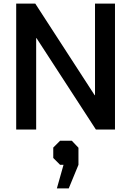

<svg xmlns="http://www.w3.org/2000/svg" viewBox="-20 -720 729 1067"><path d="M70 -700H176L506 -191H508V-700H619V0H513L183 -508H181V0H70ZM333 196H314L276 158V100L314 62H379L416 101V196L362 327H296Z"/></svg>

Font: Chakra Petch SemiBold
Style: Regular
Weight: 600
Designer: Katatrad Aksorn Co.,Ltd.
Foundry: Cadson Demak Co.,Ltd.
Version: Version 1.000; ttfautohint (v1.6)